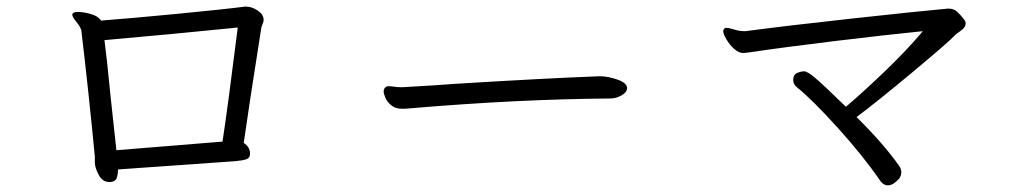

<svg xmlns="http://www.w3.org/2000/svg" viewBox="-20 -602 3080 579"><path d="M690 -116 336 -91Q335 -66 328.5 -59.5Q322 -53 310 -53Q289 -53 277.5 -75Q266 -97 266 -112V-130Q258 -214 246.5 -322Q235 -430 225 -512Q223 -517 221 -520.5Q219 -524 218 -526Q215 -530 206.5 -541Q198 -552 198 -558Q199 -566 215 -566Q231 -566 253 -560Q275 -554 285 -540Q366 -546 511.5 -560Q657 -574 718 -582H722Q740 -582 757.5 -570Q775 -558 775 -542Q775 -536 772 -530Q772 -529 770.5 -526Q769 -523 768 -518Q729 -271 715 -171Q733 -159 734 -141V-138Q734 -126 723.5 -122Q713 -118 690 -116ZM697 -519Q500 -499 295 -481Q301 -438 314 -306L331 -149L651 -175Q666 -272 697 -519Z M1871 -336Q1871 -324 1854.5 -314.5Q1838 -305 1821 -305Q1541 -303 1213 -275Q1205 -274 1192 -274Q1173 -274 1160.5 -284Q1148 -294 1142.5 -306.5Q1137 -319 1137 -326Q1137 -333 1141 -337.5Q1145 -342 1152 -342Q1159 -342 1168.5 -340.5Q1178 -339 1190 -339H1194Q1301 -345 1350 -349Q1624 -366 1787 -372H1790Q1813 -372 1842 -362Q1871 -352 1871 -336Z M2889 -541Q2892 -537 2892 -532Q2892 -519 2877 -509Q2865 -501 2861 -497Q2843 -477 2732 -384.5Q2621 -292 2563 -249Q2646 -167 2692 -101Q2698 -92 2698 -83Q2698 -67 2684 -56Q2671 -43 2657 -43Q2645 -43 2635 -56Q2583 -132 2505.5 -217.5Q2428 -303 2383 -339Q2372 -348 2372 -361Q2372 -377 2384 -382Q2396 -387 2405 -387Q2414 -387 2436 -369Q2458 -351 2531 -280Q2585 -326 2650 -388.5Q2715 -451 2763 -508Q2653 -497 2500 -478.5Q2347 -460 2239 -444Q2225 -442 2222 -442Q2208 -442 2194 -454.5Q2180 -467 2170.5 -483.5Q2161 -500 2161 -508Q2161 -515 2168 -518H2171Q2177 -518 2187 -515Q2197 -512 2201 -511Q2212 -508 2224 -508H2228Q2348 -524 2548.5 -546Q2749 -568 2838 -576H2841Q2856 -576 2866.5 -566.5Q2877 -557 2889 -541Z"/></svg>

Font: Iansui
Style: Regular
Weight: 400
Designer: But Ko / Fontworks Inc.
Foundry: zi-hi.com / Fontworks Inc.
Version: Version 1.002